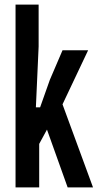

<svg xmlns="http://www.w3.org/2000/svg" viewBox="-20 -820 428 840"><path d="M48 0V-800H149V-616.5L137 -350.5H155.5L198 -470.5L253.5 -600H365.5L253.5 -363.5L387 0H276L185.5 -253L151.5 -190.5V0Z"/></svg>

Font: Big Shoulders Display Thin
Style: Bold
Weight: 700
Version: Version 2.002